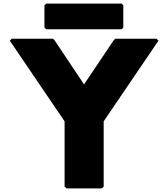

<svg xmlns="http://www.w3.org/2000/svg" viewBox="-20 -1049 940 1076"><path d="M229 -1019V-895L239 -885H662L671 -895V-1019L662 -1029H239ZM35 -821 342 -369V-3L353 7H550L561 -3V-369L868 -821L857 -832H626L617 -823L451 -576L286 -823L277 -832H46Z"/></svg>

Font: Hussar Woodtype
Style: Ultra
Weight: 900
Foundry: Cannot Into Space Fonts
Version: Version 1.07